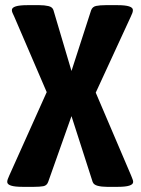

<svg xmlns="http://www.w3.org/2000/svg" viewBox="-20 -722 546 744"><path d="M67 2Q8 2 8 -17Q8 -22 10 -27.5Q12 -33 16 -42L161 -365L35 -658Q31 -666 28.5 -672Q26 -678 26 -683Q26 -702 86 -702H133Q152 -702 167.5 -698.5Q183 -695 187 -683L257 -447L333 -682Q338 -696 352.5 -699Q367 -702 389 -702H436Q495 -702 495 -683Q495 -678 493 -672Q491 -666 487 -658L351 -363L488 -42Q491 -34 493.5 -28Q496 -22 496 -17Q496 2 437 2H394Q374 2 358.5 -2Q343 -6 339 -17L257 -272L167 -18Q162 -3 148 -0.5Q134 2 112 2Z"/></svg>

Font: Asap Condensed VF Beta
Style: Regular
Weight: 400
Designer: Pablo Cosgaya
Foundry: Omnibus-Type
Version: Version 1.008